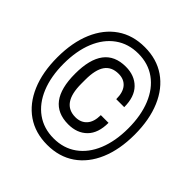

<svg xmlns="http://www.w3.org/2000/svg" viewBox="-191 -836 986 986"><g transform="rotate(45 302.0 -343.0)"><path d="M583 -343Q583 -235 549 -155Q515 -75 452 -31.5Q389 12 302 12Q215 12 152 -31.5Q89 -75 55 -155Q21 -235 21 -343Q21 -451 55 -531Q89 -611 152 -654.5Q215 -698 302 -698Q389 -698 452 -654.5Q515 -611 549 -531Q583 -451 583 -343ZM67 -343Q67 -250 95.5 -180.5Q124 -111 177 -73Q230 -35 302 -35Q374 -35 427 -73Q480 -111 508.5 -180.5Q537 -250 537 -343Q537 -436 508.5 -505.5Q480 -575 427 -613Q374 -651 302 -651Q230 -651 177 -613Q124 -575 95.5 -505.5Q67 -436 67 -343ZM445 -405H387Q387 -455 365 -480.5Q343 -506 304 -506Q253 -506 228.5 -471Q204 -436 204 -364V-334Q204 -191 304 -191Q343 -191 366 -216.5Q389 -242 389 -291H445Q445 -216 406.5 -177.5Q368 -139 304 -139Q145 -139 145 -348Q145 -558 304 -558Q368 -558 406.5 -519Q445 -480 445 -405Z"/></g></svg>

Font: Archivo Narrow
Style: Regular
Weight: 400
Designer: Hector Gatti
Foundry: Omnibus-Type
Version: Version 1.003